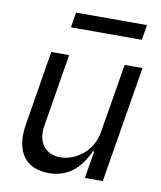

<svg xmlns="http://www.w3.org/2000/svg" viewBox="-84 -812 745 886"><g transform="rotate(10 288.5 -368.5)"><path d="M200.3 -744.3 188.9 -673.3H521.3L532.7 -744.3ZM204.5 7.1C286.2 7.1 347.7 -36.9 388.5 -127.8H394.2L372.9 0H456.7L546.9 -545.5H463.1L409.8 -223C392.8 -120.7 306.8 -73.9 244.3 -73.9C174.7 -73.9 133.5 -125 147 -204.5L203.1 -545.5H119.3L62.5 -198.9C38.7 -59.7 101.6 7.1 204.5 7.1Z"/></g></svg>

Font: Riot Sans 2.0
Style: Italic
Weight: 400
Italic angle: -9.39999°
Designer: Rasmus Andersson
Foundry: rsms
Version: Version 3.006;hotconv 1.0.109;makeotfexe 2.5.65596